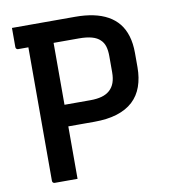

<svg xmlns="http://www.w3.org/2000/svg" viewBox="-79 -770 759 840"><g transform="rotate(-10 300.0 -350.0)"><path d="M198 0Q173 0 148 0Q123 0 97 0Q92 0 89 -3Q86 -6 86 -11Q86 -93 86 -171.5Q86 -250 86 -327.5Q86 -405 86 -484Q86 -563 86 -644H207L198 -622Q198 -598 198 -576.5Q198 -555 198 -532Q198 -461 198 -389.5Q198 -318 198 -246Q198 -174 198 -99Q198 -72 198 -47Q198 -22 198 0ZM30 -700Q99 -700 173 -700Q247 -700 311 -700Q355 -700 391 -692.5Q427 -685 455 -669.5Q483 -654 502 -630.5Q521 -607 531 -574Q541 -541 541 -499V-435Q541 -388 527.5 -350Q514 -312 486 -286Q458 -260 415 -246.5Q372 -233 314 -233Q282 -233 249.5 -233Q217 -233 184 -233L173 -229V-329Q210 -329 246 -329Q282 -329 313 -329Q342 -329 363.5 -335Q385 -341 399.5 -354Q414 -367 421 -386.5Q428 -406 428 -433V-505Q428 -530 422.5 -548Q417 -566 404 -578Q391 -591 368 -597.5Q345 -604 311 -604Q267 -604 221.5 -604Q176 -604 130.5 -604Q85 -604 41 -604Q36 -604 33 -607Q30 -610 30 -615Q30 -638 30 -658Q30 -678 30 -700Z"/></g></svg>

Font: Recursive Monospace Medium
Style: Regular
Weight: 500
Version: Version 1.047